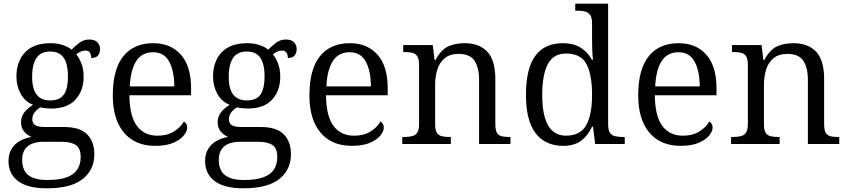

<svg xmlns="http://www.w3.org/2000/svg" viewBox="-20 -780 4593 1040"><path d="M233 240Q130 240 78 201Q26 162 26 92Q26 53 43 26Q60 -1 88.5 -17Q117 -33 151 -38Q129 -47 111.5 -66.5Q94 -86 94 -118Q94 -148 111.5 -171Q129 -194 159 -212Q115 -230 92 -272Q69 -314 69 -365Q69 -447 115.5 -496.5Q162 -546 255 -546Q291 -546 321.5 -535.5Q352 -525 368 -511Q385 -529 409 -547.5Q433 -566 464 -566Q494 -566 508 -550.5Q522 -535 522 -515Q522 -494 511.5 -480Q501 -466 474 -466Q474 -483 467 -494.5Q460 -506 443 -506Q428 -506 416.5 -500.5Q405 -495 393 -486Q410 -465 421.5 -435Q433 -405 433 -364Q433 -289 389 -240.5Q345 -192 255 -192Q243 -192 225 -194Q207 -196 199 -199Q181 -188 168 -172Q155 -156 155 -133Q155 -111 171.5 -101.5Q188 -92 224 -92H327Q413 -92 452 -52.5Q491 -13 491 55Q491 140 427.5 190Q364 240 233 240ZM236 195Q303 195 342.5 180Q382 165 399.5 137Q417 109 417 71Q417 23 390.5 5.5Q364 -12 314 -12H215Q185 -12 159 -3.5Q133 5 116.5 26.5Q100 48 100 88Q100 119 112.5 143.5Q125 168 155 181.5Q185 195 236 195ZM252 -236Q286 -236 307 -249.5Q328 -263 338 -292Q348 -321 348 -365Q348 -411 338 -441Q328 -471 306.5 -486Q285 -501 251 -501Q219 -501 197 -486Q175 -471 164.5 -440Q154 -409 154 -364Q154 -299 178.5 -267.5Q203 -236 252 -236Z M820 10Q712 10 651.5 -61.5Q591 -133 591 -263Q591 -405 648 -475.5Q705 -546 810 -546Q905 -546 960 -483.5Q1015 -421 1015 -303V-264H681Q682 -151 721.5 -98Q761 -45 833 -45Q886 -45 922.5 -68Q959 -91 976 -122Q983 -118 988.5 -109.5Q994 -101 994 -89Q994 -69 975 -45.5Q956 -22 917.5 -6Q879 10 820 10ZM924 -312Q924 -395 896.5 -446Q869 -497 809 -497Q748 -497 717.5 -448.5Q687 -400 683 -312Z M1298 240Q1195 240 1143 201Q1091 162 1091 92Q1091 53 1108 26Q1125 -1 1153.5 -17Q1182 -33 1216 -38Q1194 -47 1176.5 -66.5Q1159 -86 1159 -118Q1159 -148 1176.5 -171Q1194 -194 1224 -212Q1180 -230 1157 -272Q1134 -314 1134 -365Q1134 -447 1180.5 -496.5Q1227 -546 1320 -546Q1356 -546 1386.5 -535.5Q1417 -525 1433 -511Q1450 -529 1474 -547.5Q1498 -566 1529 -566Q1559 -566 1573 -550.5Q1587 -535 1587 -515Q1587 -494 1576.5 -480Q1566 -466 1539 -466Q1539 -483 1532 -494.5Q1525 -506 1508 -506Q1493 -506 1481.5 -500.5Q1470 -495 1458 -486Q1475 -465 1486.5 -435Q1498 -405 1498 -364Q1498 -289 1454 -240.5Q1410 -192 1320 -192Q1308 -192 1290 -194Q1272 -196 1264 -199Q1246 -188 1233 -172Q1220 -156 1220 -133Q1220 -111 1236.5 -101.5Q1253 -92 1289 -92H1392Q1478 -92 1517 -52.5Q1556 -13 1556 55Q1556 140 1492.5 190Q1429 240 1298 240ZM1301 195Q1368 195 1407.5 180Q1447 165 1464.5 137Q1482 109 1482 71Q1482 23 1455.5 5.5Q1429 -12 1379 -12H1280Q1250 -12 1224 -3.5Q1198 5 1181.5 26.5Q1165 48 1165 88Q1165 119 1177.5 143.5Q1190 168 1220 181.5Q1250 195 1301 195ZM1317 -236Q1351 -236 1372 -249.5Q1393 -263 1403 -292Q1413 -321 1413 -365Q1413 -411 1403 -441Q1393 -471 1371.5 -486Q1350 -501 1316 -501Q1284 -501 1262 -486Q1240 -471 1229.5 -440Q1219 -409 1219 -364Q1219 -299 1243.5 -267.5Q1268 -236 1317 -236Z M1885 10Q1777 10 1716.5 -61.5Q1656 -133 1656 -263Q1656 -405 1713 -475.5Q1770 -546 1875 -546Q1970 -546 2025 -483.5Q2080 -421 2080 -303V-264H1746Q1747 -151 1786.5 -98Q1826 -45 1898 -45Q1951 -45 1987.5 -68Q2024 -91 2041 -122Q2048 -118 2053.5 -109.5Q2059 -101 2059 -89Q2059 -69 2040 -45.5Q2021 -22 1982.5 -6Q1944 10 1885 10ZM1989 -312Q1989 -395 1961.5 -446Q1934 -497 1874 -497Q1813 -497 1782.5 -448.5Q1752 -400 1748 -312Z M2159 0V-38H2170Q2196 -38 2214 -43Q2232 -48 2241 -63Q2250 -78 2250 -110V-429Q2250 -459 2241 -474Q2232 -489 2215.5 -493.5Q2199 -498 2175 -498H2164V-536H2324L2334 -455H2339Q2369 -511 2407.5 -528.5Q2446 -546 2496 -546Q2577 -546 2620 -499.5Q2663 -453 2663 -353V-111Q2663 -78 2670.5 -63Q2678 -48 2694.5 -43Q2711 -38 2737 -38H2745V0H2575V-348Q2575 -413 2550.5 -450.5Q2526 -488 2464 -488Q2416 -488 2388 -464Q2360 -440 2348.5 -402Q2337 -364 2337 -322V-106Q2337 -76 2346 -61.5Q2355 -47 2372 -42.5Q2389 -38 2415 -38H2422V0Z M3031 10Q2934 10 2881.5 -58Q2829 -126 2829 -267Q2829 -409 2879.5 -477.5Q2930 -546 3028 -546Q3088 -546 3126.5 -521Q3165 -496 3186 -456H3192Q3189 -481 3188 -511.5Q3187 -542 3187 -565V-652Q3187 -684 3177 -698.5Q3167 -713 3150 -717.5Q3133 -722 3109 -722H3096V-760H3274V-108Q3274 -77 3283 -62Q3292 -47 3310.5 -42.5Q3329 -38 3355 -38H3364V0H3204L3192 -94H3187Q3165 -46 3128 -18Q3091 10 3031 10ZM3047 -45Q3124 -46 3155.5 -102Q3187 -158 3187 -267Q3187 -375 3157 -432.5Q3127 -490 3046 -490Q2977 -490 2947 -432Q2917 -374 2917 -266Q2917 -156 2949 -100.5Q2981 -45 3047 -45Z M3666 10Q3558 10 3497.5 -61.5Q3437 -133 3437 -263Q3437 -405 3494 -475.5Q3551 -546 3656 -546Q3751 -546 3806 -483.5Q3861 -421 3861 -303V-264H3527Q3528 -151 3567.5 -98Q3607 -45 3679 -45Q3732 -45 3768.5 -68Q3805 -91 3822 -122Q3829 -118 3834.5 -109.5Q3840 -101 3840 -89Q3840 -69 3821 -45.5Q3802 -22 3763.5 -6Q3725 10 3666 10ZM3770 -312Q3770 -395 3742.5 -446Q3715 -497 3655 -497Q3594 -497 3563.5 -448.5Q3533 -400 3529 -312Z M3940 0V-38H3951Q3977 -38 3995 -43Q4013 -48 4022 -63Q4031 -78 4031 -110V-429Q4031 -459 4022 -474Q4013 -489 3996.5 -493.5Q3980 -498 3956 -498H3945V-536H4105L4115 -455H4120Q4150 -511 4188.5 -528.5Q4227 -546 4277 -546Q4358 -546 4401 -499.5Q4444 -453 4444 -353V-111Q4444 -78 4451.5 -63Q4459 -48 4475.5 -43Q4492 -38 4518 -38H4526V0H4356V-348Q4356 -413 4331.5 -450.5Q4307 -488 4245 -488Q4197 -488 4169 -464Q4141 -440 4129.5 -402Q4118 -364 4118 -322V-106Q4118 -76 4127 -61.5Q4136 -47 4153 -42.5Q4170 -38 4196 -38H4203V0Z"/></svg>

Font: Noto Serif Hentaigana EL
Style: Regular
Weight: 400
Designer: Kazuhiro Yamada
Foundry: nipponia
Version: Version 1.000